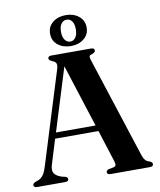

<svg xmlns="http://www.w3.org/2000/svg" viewBox="-97 -982 879 1058"><g transform="rotate(-10 343.0 -453.0)"><path d="M200.5 -14Q200.5 0 182 0H24Q5.5 0 5.5 -14Q5.5 -22.5 18 -28.5L35.5 -35Q51 -41 62.8 -55.5Q74.5 -70 85 -103.5L245.5 -620Q252 -641 247.8 -651.8Q243.5 -662.5 227 -668.5Q208 -676.5 208 -686Q208 -700 227 -700H449Q468 -700 468 -686Q468 -675 450 -669Q437 -666 434.5 -659.8Q432 -653.5 437 -638.5L621 -71.5Q632 -37 658.5 -31Q674.5 -25 674.5 -14Q674.5 0 655.5 0H435Q416 0 416 -14Q416 -24 430.5 -28.5L457 -33.5Q469.5 -37 470.8 -45Q472 -53 466.5 -69.5L410.5 -245H168L125.5 -107Q116 -76.5 126.2 -60Q136.5 -43.5 165 -33.5L186.5 -28.5Q200.5 -23.5 200.5 -14ZM178.5 -278H400L287.5 -629ZM343 -732.5Q300 -732.5 270.5 -755.8Q241 -779 241 -819Q241 -859 270.5 -882.2Q300 -905.5 343 -905.5Q387 -905.5 416.2 -881.8Q445.5 -858 445.5 -819Q445.5 -780 416.2 -756.2Q387 -732.5 343 -732.5ZM344 -880Q326 -880 314 -864.5Q302 -849 302 -819Q302 -789.5 314 -773.5Q326 -757.5 344 -757.5Q362 -757.5 373.5 -773.8Q385 -790 385 -819Q385 -849 373.5 -864.5Q362 -880 344 -880Z"/></g></svg>

Font: Fraunces 72pt S000 SemiBold
Style: Regular
Weight: 600
Version: Version 1.000; ttfautohint (v1.8.3)